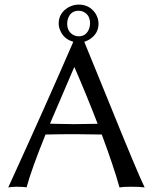

<svg xmlns="http://www.w3.org/2000/svg" viewBox="-20 -817 669 840"><path d="M324.2 -770Q288.6 -770 276.9 -733.9Q273.9 -723.6 273.9 -713.9Q273.9 -678.2 301.8 -663.6Q312.5 -658.2 324.2 -658.2Q358.4 -658.2 370.6 -693.4Q374 -704.1 374 -713.9Q374 -752.9 343.3 -766.1Q334 -770 324.2 -770ZM236.8 -713.9Q236.8 -760.3 279.8 -785.2Q301.3 -796.9 324.2 -796.9Q372.1 -796.9 397.9 -757.8Q410.6 -737.3 411.1 -713.9Q411.1 -668 369.1 -643.1Q358.9 -637.2 348.6 -634.3Q381.3 -555.7 455.1 -373.5Q582 -59.6 612.8 2.9Q594.7 0 553.2 0Q520 0 502.9 2.9Q478 -86.4 425.3 -228.5Q354 -230 308.1 -230Q250.5 -230 179.2 -228.5Q118.2 -78.1 96.2 2.9Q83.5 0 50.8 0Q27.3 0.5 16.1 2.9Q180.2 -356 300.8 -634.3Q257.3 -646.5 242.2 -687Q236.8 -700.2 236.8 -713.9ZM407.2 -275.4Q360.8 -396 306.2 -522H304.2L198.7 -275.9Q211.9 -275.9 242.2 -274.9Q285.6 -273.9 303.2 -273.9Q346.2 -273.9 407.2 -275.4Z"/></svg>

Font: Linux Biolinum O
Style: Regular
Weight: 400
Designer: Philipp H. Poll
Foundry: Philipp H. Poll
Version: Version 1.0.4